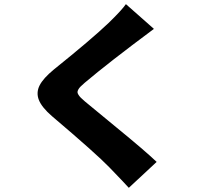

<svg xmlns="http://www.w3.org/2000/svg" viewBox="-20 -816 996 918"><path d="M582 -796.2 715.9 -677.9Q497.5 -515.6 384.9 -420.1Q372.5 -409.4 365.4 -402.3Q358.3 -395.2 354.4 -388Q350.5 -380.7 350.5 -375.5Q350.5 -370.4 355.1 -362.9Q359.7 -355.5 366.5 -348.7Q373.2 -342 386 -331Q401.3 -317.5 537.6 -206Q674 -94.5 729 -41.9L595.9 82Q571.4 55 502.8 -16Q441.8 -79.5 228 -261Q179.7 -302.9 165.8 -338.1Q152 -373.2 169.4 -407.7Q186.8 -442.1 237.9 -484Q418.7 -629.3 498.9 -706Q561.8 -767 582 -796.2Z"/></svg>

Font: Karasuma Gothic
Style: Black
Weight: 900
Designer: Rasmus Andersson / Ryoko Nishizuka
Foundry: Genbu
Version: Version 1.00